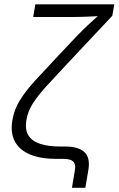

<svg xmlns="http://www.w3.org/2000/svg" viewBox="-20 -748 558 904"><path d="M318.8 136.2 332.5 53.7Q335.9 34.7 331.3 22.7Q326.7 10.7 313.2 5.4Q299.8 0 276.4 0H244.1Q171.9 0 122.3 -20.3Q72.8 -40.5 50.5 -81.1Q28.3 -121.6 38.1 -181.2Q46.4 -232.4 74.5 -277.3Q102.5 -322.3 148.7 -372.3Q194.8 -422.4 257.3 -488.8L339.4 -575.7Q357.4 -594.7 374.5 -611.3Q391.6 -627.9 407.7 -642.6Q423.8 -657.2 438.7 -670.4Q453.6 -683.6 467.3 -694.8L463.4 -673.3Q445.8 -671.9 426.3 -671.1Q406.7 -670.4 386.2 -669.4Q365.7 -668.5 345.9 -668.2Q326.2 -668 308.1 -668H136.2L146.5 -727.5H518.1L508.8 -673.8L298.3 -449.7Q239.3 -386.7 198.5 -342Q157.7 -297.4 134.5 -260.7Q111.3 -224.1 104.5 -183.6Q96.7 -136.7 114.5 -109.4Q132.3 -82 170.7 -70.1Q209 -58.1 263.2 -58.1H287.1Q350.6 -58.1 378.2 -31Q405.8 -3.9 396 52.2L381.8 136.2Z"/></svg>

Font: Inter 16pt Light
Style: Italic
Weight: 300
Italic angle: -9.3988°
Version: Version 4.001;git-66647c0bb